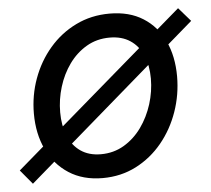

<svg xmlns="http://www.w3.org/2000/svg" viewBox="-64 -572 688 627"><g transform="rotate(-5 280.0 -258.5)"><path d="M19.5 6.3 -19.5 -40.5 541.5 -523.4 580.6 -478.5ZM248.5 7.8Q184.1 7.8 137.9 -22Q91.8 -51.8 67.1 -103.5Q42.5 -155.3 42.5 -221.2Q42.5 -281.2 62.5 -335.9Q82.5 -390.6 119.1 -433.3Q155.8 -476.1 206.1 -500.7Q256.3 -525.4 316.9 -525.4Q381.3 -525.4 426.5 -496.8Q471.7 -468.3 495.4 -418Q519 -367.7 519 -302.2Q519 -242.2 499.5 -186.5Q480 -130.9 444.1 -87.2Q408.2 -43.5 358.4 -17.8Q308.6 7.8 248.5 7.8ZM249.5 -70.3Q291 -70.3 325 -90.3Q358.9 -110.4 383.1 -144Q407.2 -177.7 420.2 -219Q433.1 -260.3 433.1 -302.2Q433.1 -345.7 418.9 -378.4Q404.8 -411.1 377.4 -429.2Q350.1 -447.3 310.5 -447.3Q268.1 -447.3 234.4 -427.5Q200.7 -407.7 177 -374.8Q153.3 -341.8 140.9 -301Q128.4 -260.3 128.4 -218.3Q128.4 -174.8 142.1 -141.4Q155.8 -107.9 182.9 -89.1Q210 -70.3 249.5 -70.3Z"/></g></svg>

Font: Reddit Sans
Style: Italic
Weight: 400
Italic angle: -11.25°
Designer: Stephen Hutchings
Version: Version 1.013